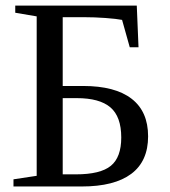

<svg xmlns="http://www.w3.org/2000/svg" viewBox="-20 -675 614 695"><path d="M280.8 -363.8Q396.5 -363.8 456.3 -317.6Q516.1 -271.5 516.1 -181.6Q516.1 -91.3 455.1 -45.7Q394 0 275.9 0H28.8V-25.9L112.8 -38.6V-615.7L35.2 -628.9V-654.8H475.1L481.4 -503.9H449.7L421.9 -603Q401.9 -606.9 361.8 -609.9Q321.8 -612.8 283.7 -612.8H207V-363.8ZM418.9 -177.2Q418.9 -252.9 379.6 -286.4Q340.3 -319.8 257.8 -319.8H207V-43.9H254.9Q343.3 -43.9 381.1 -74.7Q418.9 -105.5 418.9 -177.2Z"/></svg>

Font: Times New Roman
Style: Regular
Weight: 400
Designer: Steve Matteson
Foundry: Ascender Corporation
Version: Version 2.00.3